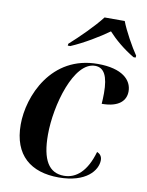

<svg xmlns="http://www.w3.org/2000/svg" viewBox="-87 -828 687 900"><g transform="rotate(10 257.0 -378.0)"><path d="M191 -615 190 -606H202C263 -632 334 -675 378 -707C408 -674 452 -636 503 -606H513L514 -615C489 -651 449 -723 433 -766H337C301 -719 238 -657 191 -615ZM255 10C385 10 436 -55 436 -104C436 -123 425 -134 412 -139C385 -44 336 -2 278 -2C206 -2 171 -59 171 -179C171 -320 232 -535 333 -535C376 -535 396 -497 396 -416C396 -396 395 -379 394 -365C476 -365 508 -400 508 -444C508 -498 461 -546 344 -546C123 -546 37 -339 37 -204C37 -57 123 10 255 10Z"/></g></svg>

Font: Noto Serif Display SemiBold
Style: Italic
Weight: 600
Italic angle: -12°
Designer: Monotype Design Team
Foundry: Monotype Imaging Inc.
Version: Version 2.009